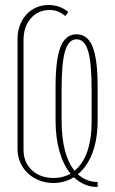

<svg xmlns="http://www.w3.org/2000/svg" viewBox="-20 -725 461 767"><path d="M74 -127Q74 -76 107.5 -45Q141 -14 195 -14Q231 -14 262 -31Q233 -66 217.5 -120.5Q202 -175 202 -244V-379Q202 -488 222 -538Q242 -588 286 -588Q330 -588 350 -538Q370 -488 370 -379V-243Q370 -170 349.5 -115Q329 -60 291 -29Q325 2 370 2V22Q316 22 275 -17Q238 6 193 6Q163 6 136.5 -4.5Q110 -15 91 -33Q72 -51 61 -76Q50 -101 50 -130V-569Q50 -599 59.5 -624Q69 -649 85.5 -667Q102 -685 124.5 -695Q147 -705 174 -705Q219 -705 253 -677L241 -661Q223 -675 209 -680Q195 -685 178 -685Q132 -685 103 -651.5Q74 -618 74 -565ZM278 -43Q346 -99 346 -241V-365Q346 -474 332 -521Q318 -568 286 -568Q254 -568 240 -521Q226 -474 226 -365V-247Q226 -106 278 -43Z"/></svg>

Font: Moniqa Thin Paragraph
Style: Regular
Weight: 100
Designer: Rajesh Rajput
Foundry: Rajesh Rajput
Version: Version 1.000